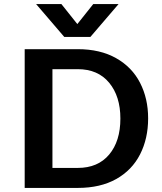

<svg xmlns="http://www.w3.org/2000/svg" viewBox="-20 -921 796 941"><path d="M101 0ZM706 -341Q706 -242 666.5 -164.5Q627 -87 549.5 -43.5Q472 0 361 0H101V-680H361Q471 -680 549 -636Q627 -592 666.5 -515Q706 -438 706 -341ZM570 -340Q570 -449 515 -515.5Q460 -582 361 -582H237V-98H361Q460 -98 515 -163.5Q570 -229 570 -340ZM561 -901 423 -740H295L157 -901H281L359 -803L437 -901Z"/></svg>

Font: MartelSansBold
Style: Bold
Weight: 700
Designer: Dan Reynolds and Mathieu Réguer
Foundry: Dan Reynolds and Mathieu Réguer
Version: Version 1.002; ttfautohint (v1.1) -l 5 -r 5 -G 72 -x 0 -D la